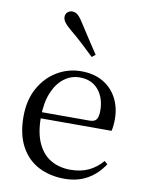

<svg xmlns="http://www.w3.org/2000/svg" viewBox="-91 -882 730 962"><g transform="rotate(10 273.5 -401.5)"><path d="M303.3 14.6Q229.5 14.6 171.6 -15.4Q113.7 -45.5 81.1 -106.2Q48.4 -167 48.4 -256.8Q48.4 -341.1 82.5 -402.5Q116.6 -463.8 172.8 -497.2Q229 -530.6 294.9 -530.6Q360.2 -530.6 406.4 -503.3Q452.6 -475.9 477.1 -429.2Q501.7 -382.4 501.7 -323.2Q501.7 -286.8 495.4 -262.9H86.6V-294.2H377.3Q403.6 -294.2 413 -308.2Q422.3 -322.1 422.3 -352.3Q422.3 -416.2 388.2 -457.5Q354.2 -498.8 292.6 -498.8Q248.8 -498.8 213 -471.6Q177.1 -444.5 156 -392.8Q134.9 -341.2 134.9 -268.7Q134.9 -188 159.4 -135.9Q183.9 -83.8 226.9 -59.4Q270 -35 325.5 -35Q378.5 -35 417.8 -53.7Q457.2 -72.3 487.7 -108.1L503.6 -94.3Q471 -43.5 421 -14.4Q371 14.6 303.3 14.6ZM350.7 -624 332.9 -610.1Q302.6 -639.2 271.8 -667.9Q241 -696.6 207.6 -723.8Q184.7 -742.9 174.4 -757Q164.1 -771.1 164.1 -783.8Q164.1 -800.3 174.8 -809.1Q185.6 -817.9 198.5 -817.9Q212.7 -817.9 225.3 -807.8Q237.9 -797.8 253.5 -773Q278 -734 302.8 -696.9Q327.6 -659.9 350.7 -624Z"/></g></svg>

Font: Noto Serif HK ExtraLight
Style: Regular
Weight: 200
Designer: Ryoko NISHIZUKA 西塚涼子 (kana & ideographs); Frank Grießhammer (Latin, Greek & Cyrillic); Wenlong ZHANG 张文龙 (bopomofo); San
Foundry: Adobe
Version: Version 2.002-H1;hotconv 1.1.0;makeotfexe 2.6.0